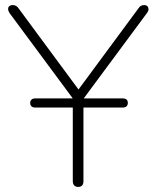

<svg xmlns="http://www.w3.org/2000/svg" viewBox="-20 -731 617 757"><path d="M288 6Q278 6 272.5 0Q267 -6 267 -17V-367L278 -328L18 -679Q12 -688 12 -695.5Q12 -703 17 -707Q22 -711 29 -711Q37 -711 43 -708Q49 -705 54 -697L297 -368H282L525 -697Q530 -705 535.5 -708Q541 -711 549 -711Q556 -711 560.5 -707Q565 -703 565.5 -695.5Q566 -688 559 -679L299 -328L309 -367V-17Q309 6 288 6ZM119 -307Q109 -307 104 -312Q99 -317 99 -325Q99 -333 104 -338Q109 -343 119 -343H464Q484 -343 484 -325Q484 -317 479 -312Q474 -307 464 -307Z"/></svg>

Font: Nunito ExtraLight
Style: Regular
Weight: 200
Designer: Vernon Adams
Foundry: Vernon Adams
Version: Version 3.602;April 4, 2023;FontCreator 14.0.0.2856 64-bit